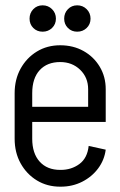

<svg xmlns="http://www.w3.org/2000/svg" viewBox="-20 -685 452 721"><path d="M41 -227V-284H377V-227ZM205 16V-47H209V16ZM35 -164V-335H101V-164ZM311 -284V-350H377V-284ZM377 -350H311Q311 -394 281 -423Q251 -452 206 -452V-515Q255 -515 293.5 -493.5Q332 -472 354.5 -434.5Q377 -397 377 -350ZM313 -137 377 -123Q372 -84 348.5 -52.5Q325 -21 288.5 -2.5Q252 16 208 16V-47Q248 -47 278 -69Q308 -91 313 -137ZM35 -335Q35 -387 57.5 -427.5Q80 -468 118.5 -491.5Q157 -515 206 -515V-452Q157 -452 129 -421.5Q101 -391 101 -335ZM35 -164H101Q101 -109 129 -78Q157 -47 206 -47V16Q157 16 118.5 -7.5Q80 -31 57.5 -71.5Q35 -112 35 -164ZM140 -566Q119 -566 105 -580Q91 -594 91 -615Q91 -636 105 -650.5Q119 -665 140 -665Q161 -665 175.5 -650.5Q190 -636 190 -615Q190 -594 175.5 -580Q161 -566 140 -566ZM270 -566Q249 -566 235 -580Q221 -594 221 -615Q221 -636 235 -650.5Q249 -665 270 -665Q291 -665 305.5 -650.5Q320 -636 320 -615Q320 -594 305.5 -580Q291 -566 270 -566Z"/></svg>

Font: Akshar Light Light
Style: Regular
Weight: 300
Version: Version 1.100